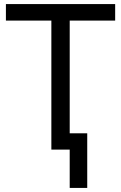

<svg xmlns="http://www.w3.org/2000/svg" viewBox="-20 -734 596 942"><path d="M322 188V0H232V-633H9V-714H545V-633H322V-80H408V188Z"/></svg>

Font: TSCustom
Style: Regular
Weight: 400
Designer: Monotype Design Team
Foundry: Monotype Imaging Inc.
Version: Version 2.004; ttfautohint (v1.8.3) -l 8 -r 50 -G 200 -x 14 